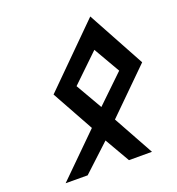

<svg xmlns="http://www.w3.org/2000/svg" viewBox="-134 -857 885 959"><g transform="rotate(-20 309.0 -377.5)"><path d="M495.4 -444.4 349.7 -304.2 268.8 -444.4 414.4 -584.5ZM146.6 -444.4 269.5 -222.2 51.7 -7.4 168.6 -6.9 311.9 -140 388.5 -7.5H510.7L392.1 -222.2L617.6 -444.4L452.2 -748.1Z"/></g></svg>

Font: Stormning
Style: LightObl
Weight: 400
Designer: Robert Jablonski, Mew Too
Foundry: Cannot Into Space Fonts
Version: Version 0.90